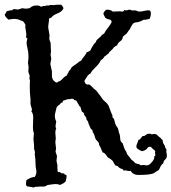

<svg xmlns="http://www.w3.org/2000/svg" viewBox="-26 -747 734 822"><path d="M555.7 -702.1 568.4 -697.3Q581.1 -697.3 593.3 -700.7Q605.5 -704.1 615.2 -702.1Q625 -693.4 615.2 -667Q610.4 -665 606.9 -664.6Q603.5 -664.1 594.7 -662.1Q590.8 -664.1 586.4 -661.1Q582 -658.2 572.8 -654.8Q563.5 -651.4 558.1 -651.4Q552.7 -651.4 546.9 -648.4Q540 -643.6 534.2 -630.9Q528.3 -618.2 526.4 -618.2Q517.6 -603.5 511.2 -599.1Q504.9 -594.7 500 -589.8Q499 -577.1 488.8 -570.3Q478.5 -563.5 475.6 -552.7Q464.8 -548.8 459.5 -541.5Q454.1 -534.2 447.8 -529.3Q441.4 -524.4 437.5 -516.6Q432.6 -514.6 429.2 -510.7Q425.8 -506.8 420.9 -504.9Q414.1 -492.2 406.2 -490.2Q399.4 -474.6 383.8 -460Q368.2 -445.3 360.4 -431.6Q352.5 -428.7 345.7 -417.5Q338.9 -406.2 335 -400.4L338.9 -390.6Q344.7 -383.8 350.6 -385.3Q356.4 -386.7 363.3 -379.9L376 -367.2Q386.7 -359.4 389.2 -355.5Q391.6 -351.6 396.5 -345.7Q401.4 -339.8 404.8 -335Q408.2 -330.1 411.6 -324.7Q415 -319.3 423.3 -312.5Q431.6 -305.7 435.5 -299.8Q439.5 -293.9 441.9 -286.6Q444.3 -279.3 447.3 -271.5Q450.2 -263.7 453.1 -257.8Q456.1 -252 455.6 -251.5Q455.1 -251 455.1 -247.6Q455.1 -244.1 459 -241.2Q462.9 -238.3 465.3 -225.6Q467.8 -212.9 472.7 -207Q480.5 -197.3 481.4 -188Q482.4 -178.7 486.3 -171.9Q488.3 -162.1 488.8 -151.4Q489.3 -140.6 499 -133.8Q505.9 -110.4 511.2 -102.5Q516.6 -94.7 516.6 -91.3Q516.6 -87.9 522.5 -81.5Q528.3 -75.2 531.2 -71.3Q535.2 -63.5 539.6 -61Q543.9 -58.6 547.4 -54.7Q550.8 -50.8 552.7 -48.8Q559.6 -45.9 565.9 -44.9Q572.3 -43.9 577.1 -39.1Q585.9 -42 593.8 -40Q610.4 -35.2 622.1 -50.8Q627.9 -55.7 632.3 -64.9Q636.7 -74.2 632.8 -76.2Q640.6 -79.1 638.7 -86.4Q636.7 -93.8 638.7 -99.6Q634.8 -106.4 627.9 -109.4Q623 -117.2 616.2 -119.1Q608.4 -118.2 605.5 -113.3Q597.7 -102.5 582 -99.6Q561.5 -108.4 558.6 -115.2Q556.6 -122.1 560.5 -130.9Q564.5 -139.6 566.4 -147.5Q573.2 -149.4 576.7 -154.8Q580.1 -160.2 584 -164.1Q592.8 -164.1 597.2 -168.5Q601.6 -172.9 609.4 -174.8Q611.3 -172.9 614.7 -174.3Q618.2 -175.8 620.1 -173.3Q622.1 -170.9 630.9 -172.9Q639.6 -174.8 645.5 -169.9Q651.4 -165 656.2 -160.2Q661.1 -158.2 663.1 -154.3Q665 -150.4 669.9 -148.4Q670.9 -145.5 671.4 -139.6Q671.9 -133.8 676.8 -127.4Q681.6 -121.1 680.7 -118.7Q679.7 -116.2 683.6 -111.8Q687.5 -107.4 686.5 -102.5Q685.5 -97.7 686.5 -93.8Q692.4 -74.2 682.1 -64.9Q671.9 -55.7 673.8 -48.8Q666 -43 662.1 -36.1L656.2 -23.4Q653.3 -17.6 649.9 -16.6Q646.5 -15.6 634.3 -6.8Q622.1 2 566.4 2Q543.9 2 533.2 -15.6Q523.4 -13.7 518.1 -16.1Q512.7 -18.6 502.9 -16.6Q501 -22.5 495.6 -23.9Q490.2 -25.4 485.4 -28.3Q477.5 -37.1 474.1 -37.1Q470.7 -37.1 468.8 -38.1Q460.9 -47.9 457 -57.6Q447.3 -67.4 435.5 -73.2Q430.7 -80.1 425.8 -86.4Q420.9 -92.8 413.1 -94.7Q409.2 -104.5 403.3 -118.2Q397.5 -126 397.9 -129.4Q398.4 -132.8 396 -136.7Q393.6 -140.6 389.2 -144.5Q384.8 -148.4 382.3 -154.3Q379.9 -160.2 379.4 -163.6Q378.9 -167 376 -172.9Q373 -178.7 371.1 -182.1Q369.1 -185.5 370.1 -189.5Q363.3 -194.3 361.8 -197.8Q360.4 -201.2 356 -210.9Q351.6 -220.7 351.6 -223.6Q351.6 -226.6 349.1 -229Q346.7 -231.4 345.2 -233.9Q343.8 -236.3 343.8 -239.3Q343.8 -242.2 341.8 -245.6Q339.8 -249 336.4 -252.4Q333 -255.9 334 -260.7Q332 -264.6 329.1 -266.1Q326.2 -267.6 324.2 -269.5Q322.3 -277.3 318.4 -289.1Q311.5 -294.9 311.5 -296.9Q311.5 -298.8 309.1 -301.8Q306.6 -304.7 305.2 -308.6Q303.7 -312.5 300.8 -316.4Q292 -317.4 290.5 -320.8Q289.1 -324.2 282.7 -324.2Q276.4 -324.2 273.9 -322.8Q271.5 -321.3 267.6 -323.2Q265.6 -321.3 260.7 -321.3L246.1 -316.4Q241.2 -316.4 243.2 -308.6Q237.3 -309.6 233.4 -304.2Q229.5 -298.8 223.6 -295.4Q217.8 -292 215.8 -285.2Q213.9 -278.3 210 -261.2Q206.1 -244.1 214.8 -226.6Q212.9 -215.8 211.9 -209.5Q210.9 -203.1 214.8 -195.3Q210.9 -192.4 210.9 -177.7L212.9 -154.3L210.9 -138.7L213.9 -111.3L211.9 -97.7Q212.9 -93.8 214.4 -89.8Q215.8 -85.9 217.3 -81.5Q218.8 -77.1 216.8 -67.9Q214.8 -58.6 217.3 -50.8Q219.7 -43 219.7 -39.1V-29.3L220.7 -13.7Q222.7 -8.8 227.1 -10.3Q231.4 -11.7 234.4 -6.8Q237.3 -4.9 242.2 -4.9Q247.1 -4.9 250 -2.9Q250 2 253.9 1Q257.8 0 258.8 5.4Q259.8 10.7 257.8 17.1Q255.9 23.4 254.9 30.3Q247.1 38.1 231.4 44.9Q217.8 39.1 199.7 42Q181.6 44.9 179.2 44.9Q176.8 44.9 171.4 48.8Q166 52.7 154.8 51.8Q143.6 50.8 133.8 52.7Q125 51.8 123 53.7Q121.1 55.7 116.2 55.7Q112.3 53.7 101.6 52.7Q90.8 51.8 86.9 48.8Q85 41 85.4 37.1Q85.9 33.2 86.9 24.4Q107.4 10.7 122.1 10.7Q133.8 -2.9 127.9 -26.4Q126 -33.2 126 -49.3Q126 -65.4 124 -77.1Q122.1 -88.9 123 -90.8Q124 -92.8 124 -94.7L120.1 -109.4Q120.1 -128.9 117.2 -152.3L119.1 -175.8L116.2 -186.5Q114.3 -199.2 115.2 -212.4Q116.2 -225.6 116.2 -243.7Q116.2 -261.7 108.4 -269.5Q112.3 -277.3 108.9 -286.1Q105.5 -294.9 104.5 -302.7Q105.5 -321.3 103.5 -334.5Q101.6 -347.7 101.6 -369.1V-391.6Q103.5 -401.4 101.1 -406.2Q98.6 -411.1 100.6 -414.1Q101.6 -423.8 99.6 -427.7Q93.8 -439.5 95.7 -448.7Q97.7 -458 93.8 -477.5L95.7 -496.1V-509.8Q95.7 -525.4 90.8 -544.4Q85.9 -563.5 89.4 -574.2Q92.8 -585 88.4 -585Q84 -585 85.9 -590.8Q87.9 -596.7 85.9 -606.4Q84 -616.2 83 -627Q81.1 -629.9 82.5 -633.3Q84 -636.7 82.5 -641.1Q81.1 -645.5 78.1 -648.9Q75.2 -652.3 72.3 -656.2Q67.4 -658.2 61 -660.2Q54.7 -662.1 51.8 -664.1L39.1 -666H30.3L9.8 -663.1Q-9.8 -680.7 -4.4 -687Q1 -693.4 2 -698.2Q6.8 -700.2 14.6 -702.1Q27.3 -702.1 28.3 -705.1Q29.3 -708 36.1 -708L50.8 -706.1L69.3 -711.9L82 -710Q98.6 -710 104 -714.4Q109.4 -718.8 115.2 -721.2Q121.1 -723.6 131.8 -723.6Q142.6 -723.6 150.4 -717.8Q157.2 -721.7 161.6 -721.2Q166 -720.7 174.8 -723.6Q183.6 -722.7 186.5 -724.6Q189.5 -726.6 195.3 -725.6Q201.2 -724.6 206.5 -725.6Q211.9 -726.6 216.8 -726.6H236.3Q247.1 -714.8 245.1 -710Q243.2 -705.1 237.3 -699.7Q231.4 -694.3 226.1 -692.4Q220.7 -690.4 210.9 -685.5Q201.2 -680.7 196.3 -674.8Q191.4 -668.9 183.6 -668Q184.6 -660.2 182.1 -647Q179.7 -633.8 180.7 -627.4Q181.6 -621.1 183.6 -610.8Q185.5 -600.6 186 -596.7Q186.5 -592.8 185.5 -587.4Q184.6 -582 185.5 -577.6Q186.5 -573.2 188.5 -569.8Q190.4 -566.4 190.9 -560.1Q191.4 -553.7 191.4 -543.5Q191.4 -533.2 192.4 -525.4L190.4 -512.7L193.4 -496.1L189.5 -472.7L196.3 -441.4V-419.9Q198.2 -406.2 205.6 -399.9Q212.9 -393.6 217.8 -393.6Q225.6 -399.4 227.1 -398.9Q228.5 -398.4 233.4 -401.9Q238.3 -405.3 244.6 -412.6Q251 -419.9 259.8 -423.8Q261.7 -429.7 264.6 -433.1Q267.6 -436.5 269.5 -444.3Q274.4 -445.3 277.3 -452.6Q280.3 -460 288.1 -464.8Q295.9 -469.7 301.3 -473.6Q306.6 -477.5 311 -481.4Q315.4 -485.4 321.3 -487.3Q326.2 -496.1 333 -503.9Q339.8 -511.7 344.7 -522.5Q349.6 -524.4 353 -526.4Q356.4 -528.3 360.4 -530.3Q372.1 -555.7 384.8 -567.4Q384.8 -574.2 397 -583.5Q409.2 -592.8 410.2 -598.6Q414.1 -597.7 415.5 -600.1Q417 -602.5 419.9 -603.5Q426.8 -617.2 436 -627.9Q445.3 -638.7 452.1 -652.3Q451.2 -662.1 441.9 -663.6Q432.6 -665 425.8 -669.9Q417 -683.6 417 -688.5Q417 -693.4 420.4 -696.8Q423.8 -700.2 427.7 -705.1Q447.3 -707 457 -697.3Q469.7 -697.3 478 -698.2Q486.3 -699.2 494.1 -697.8Q502 -696.3 503.4 -700.2Q504.9 -704.1 509.8 -704.1Q509.8 -701.2 518.1 -703.1Q526.4 -705.1 527.3 -706.1Q541 -701.2 545.4 -702.1Q549.8 -703.1 555.7 -702.1Z"/></svg>

Font: Mountains of Christmas
Style: Bold
Weight: 700
Designer: Crystal Kluge
Foundry: Font Diner, Inc DBA Tart Workshop
Version: Version 1.002